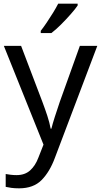

<svg xmlns="http://www.w3.org/2000/svg" viewBox="-20 -786 550 1046"><path d="M1 -536H95L211 -231Q226 -191 238 -154.5Q250 -118 256 -85H260Q266 -110 279 -150.5Q292 -191 306 -232L415 -536H510L279 74Q251 150 206.5 195Q162 240 84 240Q60 240 42 237.5Q24 235 11 232V162Q22 164 37.5 166Q53 168 70 168Q116 168 144.5 142Q173 116 189 73L217 2ZM403 -756Q391 -738 366 -709.5Q341 -681 312.5 -652.5Q284 -624 260 -606H202V-618Q217 -637 234.5 -663Q252 -689 269 -716.5Q286 -744 297 -766H403Z"/></svg>

Font: Noto Kufi Arabic
Style: Regular
Weight: 400
Designer: Monotype Design Team, David Williams, Khaled Hosny
Foundry: Google LLC
Version: Version 2.109; ttfautohint (v1.8.4.7-5d5b)